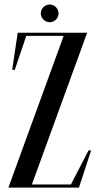

<svg xmlns="http://www.w3.org/2000/svg" viewBox="-20 -848 450 868"><path d="M204.5 -747.5C226.5 -747.5 244.5 -765.5 244.5 -787.5C244.5 -809.5 226.5 -827.5 204.5 -827.5C183 -827.5 164.5 -809.5 164.5 -787.5C164.5 -765.5 183 -747.5 204.5 -747.5ZM300.6 -14H124.1L374 -700H60L35 -532H46.7L98.9 -686H267.9L18 0H337L392 -168H380.3Z"/></svg>

Font: Picaflor 36 pt
Style: Regular
Weight: 400
Designer: Ariel Martín Pérez
Foundry: Tunera Type Foundry
Version: Version 1.000;hotconv 1.0.109;makeotfexe 2.5.65596